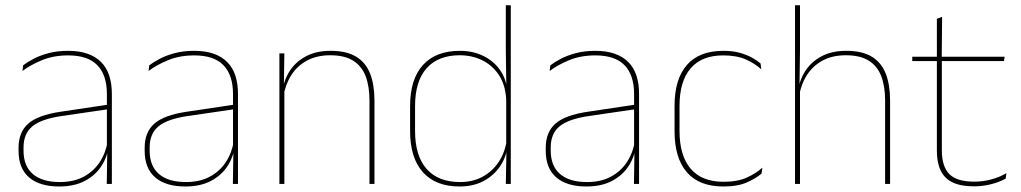

<svg xmlns="http://www.w3.org/2000/svg" viewBox="-20 -684 3797 714"><path d="M377 0 379 -128 377.5 -131.5V-292V-334.5Q377.5 -404.5 342.2 -441.2Q307 -478 233.5 -478Q179 -478 136 -460.2Q93 -442.5 63.5 -420L66 -441Q81.5 -453 105.2 -465.5Q129 -478 161.2 -486.5Q193.5 -495 233.5 -495Q275 -495 305.5 -484.2Q336 -473.5 356.2 -453Q376.5 -432.5 386.2 -402.8Q396 -373 396 -335V0ZM200 9.5Q127.5 9.5 88.2 -24.2Q49 -58 49 -123V-134.5Q49 -192.5 85 -224.2Q121 -256 205.5 -268.5L386.5 -295.5L387 -278.5L209 -252.5Q134 -241.5 100.8 -214.5Q67.5 -187.5 67.5 -135.5V-124Q67.5 -66.5 102.2 -36.8Q137 -7 202.5 -7Q254.5 -7 291.8 -27.2Q329 -47.5 351.5 -82.2Q374 -117 380.5 -160.5L390 -142H384Q380 -102.5 358 -67.8Q336 -33 296.5 -11.8Q257 9.5 200 9.5Z M846 0 848 -128 846.5 -131.5V-292V-334.5Q846.5 -404.5 811.2 -441.2Q776 -478 702.5 -478Q648 -478 605 -460.2Q562 -442.5 532.5 -420L535 -441Q550.5 -453 574.2 -465.5Q598 -478 630.2 -486.5Q662.5 -495 702.5 -495Q744 -495 774.5 -484.2Q805 -473.5 825.2 -453Q845.5 -432.5 855.2 -402.8Q865 -373 865 -335V0ZM669 9.5Q596.5 9.5 557.2 -24.2Q518 -58 518 -123V-134.5Q518 -192.5 554 -224.2Q590 -256 674.5 -268.5L855.5 -295.5L856 -278.5L678 -252.5Q603 -241.5 569.8 -214.5Q536.5 -187.5 536.5 -135.5V-124Q536.5 -66.5 571.2 -36.8Q606 -7 671.5 -7Q723.5 -7 760.8 -27.2Q798 -47.5 820.5 -82.2Q843 -117 849.5 -160.5L859 -142H853Q849 -102.5 827 -67.8Q805 -33 765.5 -11.8Q726 9.5 669 9.5Z M1354 0V-310Q1354 -363 1339.8 -400.5Q1325.5 -438 1293.5 -458.2Q1261.5 -478.5 1208 -478.5Q1158.5 -478.5 1121.8 -458.8Q1085 -439 1063 -404.2Q1041 -369.5 1034 -325L1025 -344H1030.5Q1035 -385 1056.8 -419.2Q1078.5 -453.5 1117 -474.2Q1155.5 -495 1209 -495Q1269.5 -495 1305.2 -472.8Q1341 -450.5 1356.8 -409.2Q1372.5 -368 1372.5 -311V0ZM1019 0V-485.5H1037.5L1035.5 -358.5H1037.5V0Z M1689 9.5Q1600 9.5 1552.5 -43.8Q1505 -97 1505 -197V-289.5Q1505 -389.5 1552.8 -442.2Q1600.5 -495 1690.5 -495Q1740.5 -495 1780.5 -474.5Q1820.5 -454 1843.8 -417Q1867 -380 1867.5 -330H1873.5L1862.5 -313.5Q1859.5 -368.5 1835.2 -405Q1811 -441.5 1773 -460Q1735 -478.5 1689.5 -478.5Q1609.5 -478.5 1566.5 -430.2Q1523.5 -382 1523.5 -289.5V-197Q1523.5 -104.5 1566.5 -55.8Q1609.5 -7 1691 -7Q1737.5 -7 1774 -26.5Q1810.5 -46 1834 -81Q1857.5 -116 1864.5 -162.5L1873.5 -144H1868Q1863.5 -101.5 1840.5 -66.8Q1817.5 -32 1779 -11.2Q1740.5 9.5 1689 9.5ZM1861 0 1863.5 -130.5 1862.5 -138V-346.5L1863 -356L1861 -494.5V-664.5H1879.5V0Z M2337.5 0 2339.5 -128 2338 -131.5V-292V-334.5Q2338 -404.5 2302.8 -441.2Q2267.5 -478 2194 -478Q2139.5 -478 2096.5 -460.2Q2053.5 -442.5 2024 -420L2026.5 -441Q2042 -453 2065.8 -465.5Q2089.5 -478 2121.8 -486.5Q2154 -495 2194 -495Q2235.5 -495 2266 -484.2Q2296.5 -473.5 2316.8 -453Q2337 -432.5 2346.8 -402.8Q2356.5 -373 2356.5 -335V0ZM2160.5 9.5Q2088 9.5 2048.8 -24.2Q2009.5 -58 2009.5 -123V-134.5Q2009.5 -192.5 2045.5 -224.2Q2081.5 -256 2166 -268.5L2347 -295.5L2347.5 -278.5L2169.5 -252.5Q2094.5 -241.5 2061.2 -214.5Q2028 -187.5 2028 -135.5V-124Q2028 -66.5 2062.8 -36.8Q2097.5 -7 2163 -7Q2215 -7 2252.2 -27.2Q2289.5 -47.5 2312 -82.2Q2334.5 -117 2341 -160.5L2350.5 -142H2344.5Q2340.5 -102.5 2318.5 -67.8Q2296.5 -33 2257 -11.8Q2217.5 9.5 2160.5 9.5Z M2670 9.5Q2580 9.5 2534.2 -43.5Q2488.5 -96.5 2488.5 -196V-290.5Q2488.5 -389.5 2534.2 -442.2Q2580 -495 2670 -495Q2705 -495 2731.5 -487.5Q2758 -480 2777.2 -469.2Q2796.5 -458.5 2808.5 -447.5L2811 -426Q2788 -447.5 2753.8 -462.8Q2719.5 -478 2669.5 -478Q2589.5 -478 2548.2 -429.8Q2507 -381.5 2507 -290.5V-196.5Q2507 -105.5 2548.2 -56.8Q2589.5 -8 2671 -8Q2723 -8 2757.5 -23.8Q2792 -39.5 2815 -60.5L2812 -38.5Q2792.5 -21.5 2758.2 -6Q2724 9.5 2670 9.5Z M3271.5 0V-310Q3271.5 -363 3257.2 -400.5Q3243 -438 3211 -458.2Q3179 -478.5 3125.5 -478.5Q3075.5 -478.5 3039 -458.8Q3002.5 -439 2980.5 -404.5Q2958.5 -370 2951.5 -325.5L2940.5 -344H2948Q2952.5 -385 2974.2 -419.2Q2996 -453.5 3034.2 -474.2Q3072.5 -495 3126.5 -495Q3187 -495 3222.8 -472.8Q3258.5 -450.5 3274.2 -409.2Q3290 -368 3290 -311V0ZM2936.5 0V-664.5H2955V-495.5L2953 -357L2955 -354V0Z M3602.5 9Q3554 9 3523.5 -5.2Q3493 -19.5 3478.5 -49Q3464 -78.5 3464 -123V-462.5H3482.5V-124.5Q3482.5 -65.5 3510 -37Q3537.5 -8.5 3603 -8.5Q3634 -8.5 3664.2 -16.2Q3694.5 -24 3722.5 -40L3720 -20Q3697 -7 3665.8 1Q3634.5 9 3602.5 9ZM3372.5 -457V-473H3716L3713.5 -457ZM3464 -468V-614L3483.5 -621.5L3482 -468Z"/></svg>

Font: Anek Telugu Medium Thin
Style: Regular
Weight: 250
Version: Version 1.003